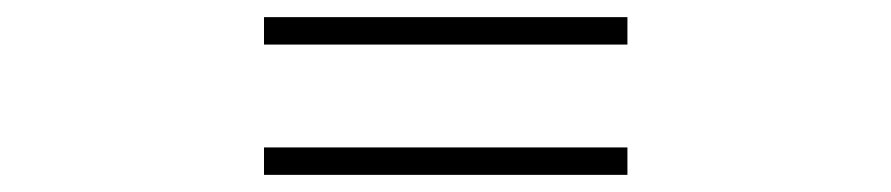

<svg xmlns="http://www.w3.org/2000/svg" viewBox="-20 -492 1040 224"><path d="M288 -472V-440H712V-472ZM288 -320V-288H712V-320Z"/></svg>

Font: Noto Sans SC Light
Style: Regular
Weight: 300
Designer: Ryoko NISHIZUKA 西塚涼子 (kana, bopomofo & ideographs); Paul D. Hunt (Latin, Greek & Cyrillic); Sandoll Communications 산돌커뮤니
Foundry: Adobe
Version: Version 2.004;hotconv 1.0.118;makeotfexe 2.5.65603